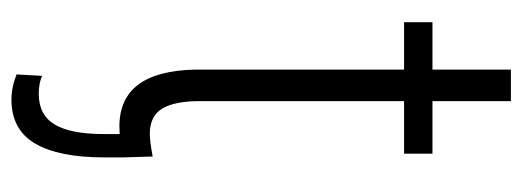

<svg xmlns="http://www.w3.org/2000/svg" viewBox="-304 -399 898 330"><g transform="rotate(90 145.0 -234.0)"><path d="M244.1 -479.5H153.8V-128.4Q153.8 -85 166.7 -63.7Q179.7 -42.5 210 -42.5Q223.1 -42.5 249 -47.4L250.5 1.5V36.6Q250.5 113.8 226.8 154.5Q203.1 195.3 150.9 195.3Q129.9 195.3 107.9 186.5L110.4 142.6Q123 148.4 141.1 148.4Q177.7 148.4 194.1 120.8Q210.4 93.3 210.4 36.6V9.3L197.3 9.8Q102.1 9.8 99.6 -121.1V-479.5H18.1V-528.3H99.6V-663.1H153.8V-528.3H244.1Z"/></g></svg>

Font: Roboto Condensed Light
Style: Regular
Weight: 300
Designer: Google
Version: Version 2.134; 2016